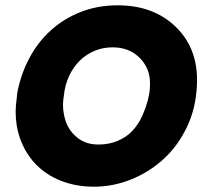

<svg xmlns="http://www.w3.org/2000/svg" viewBox="-20 -692 763 724"><path d="M334.5 12Q266.5 12 210.5 -10Q154.5 -32 115.2 -72.5Q76 -113 56 -169Q39 -216 39 -271L40 -293.5L45.5 -344Q59 -413.5 91 -473.5Q123 -533.5 172.2 -578Q221.5 -622.5 285.2 -647.2Q349 -672 424 -672Q559 -672 643 -590.5Q723 -513 723 -390.5L722.5 -369.5Q718.5 -283 684.5 -212.2Q650.5 -141.5 596.8 -92.2Q543 -43 474.8 -15.5Q406.5 12 334.5 12ZM350.5 -147Q393 -147 425 -161.5Q486 -186.5 517.5 -257.5Q541.5 -312.5 545 -357Q546 -368 545.5 -385.5Q543 -439 504.2 -476.2Q465.5 -513.5 404 -513.5Q368 -513.5 336 -500Q304 -486.5 280 -462.5Q256 -438.5 240.5 -405.2Q225 -372 221 -333Q218 -315.5 217.5 -297Q217.5 -279.5 221 -261Q230 -211.5 261 -182.5Q295.5 -147 350.5 -147Z"/></svg>

Font: Lucymar Sans ExtraBold
Style: Italic
Weight: 800
Italic angle: -10°
Foundry: The League of Moveable Type (original font) / Main changes by Cristiano Sobral with portions from Mirco Monsees
Version: Version 2.00;August 30, 2020;FontCreator 13.0.0.2681 64-bit